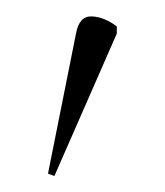

<svg xmlns="http://www.w3.org/2000/svg" viewBox="-20 -825 206 240"><path d="M48 -605 40 -608 75 -783Q79 -805 94.5 -804.5Q110 -804 126 -792V-783Z"/></svg>

Font: Noto Serif Display Condensed ExtraLight
Style: Regular
Weight: 200
Width: 3
Designer: Monotype Design Team
Foundry: Monotype Imaging Inc.
Version: Version 2.009